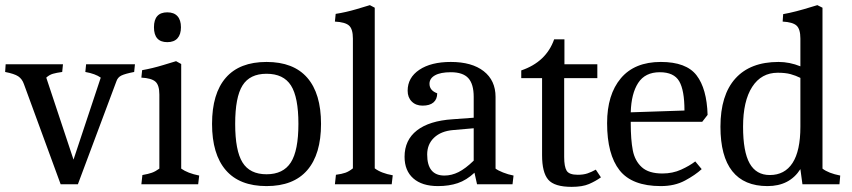

<svg xmlns="http://www.w3.org/2000/svg" viewBox="-50 -717 3315 747"><path d="M-30 -437 -28 -467H195L192 -437Q170 -434 156 -430Q142 -426 130 -415L236 -96L342 -415Q321 -430 282 -437L285 -467H475L472 -437Q436 -430 422 -423Q408 -416 403 -401L253 0H186L43 -390Q36 -410 21 -420Q6 -430 -30 -437Z M570 -61V-349Q570 -386 554.5 -399.5Q539 -413 500 -415L503 -444Q543 -451 585.5 -464Q628 -477 635 -479L655 -468V-61Q680 -43 725 -34L721 0H500L504 -36Q527 -40 541 -45Q555 -50 570 -61ZM549 -611Q549 -669 601 -669Q627 -669 640.5 -654Q654 -639 654 -611Q654 -583 640.5 -568Q627 -553 601 -553Q549 -553 549 -611Z M775 -235Q775 -353 828.5 -414.5Q882 -476 987 -476Q1092 -476 1145.5 -414.5Q1199 -353 1199 -235Q1199 -117 1145.5 -55Q1092 7 987 7Q882 7 828.5 -55Q775 -117 775 -235ZM1111 -235Q1111 -339 1082 -384.5Q1053 -430 987 -430Q922 -430 893.5 -384.5Q865 -339 865 -235Q865 -131 893.5 -85Q922 -39 987 -39Q1052 -39 1081.5 -85Q1111 -131 1111 -235Z M1323 -62V-567Q1323 -604 1308 -617.5Q1293 -631 1253 -633L1256 -663Q1295 -669 1337.5 -681.5Q1380 -694 1389 -697L1408 -687V-62Q1433 -43 1478 -35L1474 0H1253L1257 -37Q1280 -40 1294 -45Q1308 -50 1323 -62Z M1524 -107Q1524 -172 1572 -209.5Q1620 -247 1711 -253L1793 -259V-340Q1793 -390 1772 -413Q1751 -436 1704 -436Q1664 -436 1642.5 -424Q1621 -412 1621 -391Q1621 -365 1651 -354Q1651 -331 1636.5 -318.5Q1622 -306 1594 -306Q1568 -306 1552 -322Q1536 -338 1536 -364Q1536 -415 1581.5 -445.5Q1627 -476 1704 -476Q1786 -476 1832 -440Q1878 -404 1878 -340V-61Q1887 -54 1907 -46Q1927 -38 1948 -34L1944 0H1806L1796 -45Q1765 -16 1731 -4.5Q1697 7 1654 7Q1592 7 1558 -23Q1524 -53 1524 -107ZM1793 -92V-218L1713 -211Q1666 -207 1639 -181.5Q1612 -156 1612 -116Q1612 -34 1679 -34Q1707 -34 1734 -47.5Q1761 -61 1793 -92Z M2059 -113V-413H1978V-443Q2075 -476 2106 -564H2146V-467H2274V-413H2145V-106Q2145 -69 2154.5 -53Q2164 -37 2198 -37Q2220 -37 2236 -42.5Q2252 -48 2268 -57L2288 -27Q2267 -12 2241.5 -1Q2216 10 2174 10Q2107 10 2083 -18Q2059 -46 2059 -113Z M2312 -238Q2312 -349 2365.5 -412.5Q2419 -476 2521 -476Q2620 -476 2660 -424Q2700 -372 2703 -270L2682 -243H2404V-238Q2404 -173 2412 -132Q2420 -91 2447 -66.5Q2474 -42 2527 -42Q2567 -42 2600 -57Q2633 -72 2655 -89L2680 -59Q2655 -36 2615 -14.5Q2575 7 2521 7Q2409 7 2360.5 -54.5Q2312 -116 2312 -238ZM2517 -436Q2460 -436 2433 -394.5Q2406 -353 2404 -280L2613 -287Q2613 -366 2592.5 -401Q2572 -436 2517 -436Z M2753 -224Q2753 -347 2811 -411.5Q2869 -476 2979 -476Q3022 -476 3064 -459V-567Q3064 -604 3049 -617.5Q3034 -631 2995 -633L2997 -662Q3043 -670 3110 -691L3130 -697L3150 -687V-61Q3173 -43 3219 -34L3216 0H3072L3064 -59Q3022 7 2936 7Q2845 7 2799 -51Q2753 -109 2753 -224ZM3064 -224V-414Q3046 -423 3026 -428.5Q3006 -434 2976 -434Q2912 -434 2876.5 -379Q2841 -324 2841 -224Q2841 -127 2866.5 -81.5Q2892 -36 2945 -36Q3003 -36 3033.5 -83Q3064 -130 3064 -224Z"/></svg>

Font: Caladea
Style: Regular
Weight: 400
Designer: Carolina Giovagnoli and Andres Torresi
Foundry: Carolina Giovagnoli & Andres Torresi
Version: Version 1.001